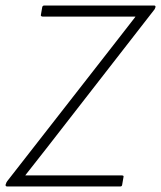

<svg xmlns="http://www.w3.org/2000/svg" viewBox="-23 -675 583 695"><path d="M3 0Q-3 0 -3 -6L-2 -8Q-1 -12 0 -14Q1 -16 3 -19L397 -524Q414 -546 432 -569Q450 -592 467 -614V-615Q439 -615 410.5 -615Q382 -615 353 -615H131Q129 -615 126.5 -616.5Q124 -618 125 -621L130 -650Q132 -655 137 -655H535Q540 -655 540 -650L539 -647Q538 -644 537 -642Q536 -640 534 -638L146 -139Q127 -114 107.5 -90Q88 -66 69 -41V-40Q96 -40 123.5 -40Q151 -40 179 -40H418Q426 -40 424 -34L419 -5Q418 0 412 0Z"/></svg>

Font: Sofia Sans Semi Condensed ExtraLight
Style: Italic
Weight: 250
Italic angle: -9°
Version: Version 4.100